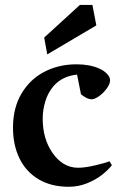

<svg xmlns="http://www.w3.org/2000/svg" viewBox="-20 -731 483 764"><path d="M192.4 -387.7Q170.4 -361.3 160.2 -327.4Q149.9 -293.5 149.9 -258.8Q149.9 -178.7 189 -122.6Q208 -94.7 233.6 -79.1Q259.3 -63.5 291 -63.5Q317.9 -63.5 359.4 -73.2Q400.9 -83 415.5 -89.4L425.3 -73.7Q409.7 -53.7 384 -33.9Q358.4 -14.2 324.5 -1Q290.5 12.2 253.9 12.2Q183.6 12.2 133.5 -17.6Q83.5 -47.4 57.6 -100.6Q31.7 -153.8 31.7 -222.7Q31.7 -301.8 65.7 -358.9Q99.6 -416 157 -445.6Q214.4 -475.1 284.2 -475.1Q336.4 -475.1 374.5 -458.5Q392.6 -450.7 405.3 -437.7Q418 -424.8 418 -411.6Q418 -397 405 -379.2Q392.1 -361.3 374.5 -348.6Q356.9 -335.9 344.7 -335.9Q335 -335.9 323 -342Q311 -348.1 302.2 -356L286.6 -434.1Q227.5 -428.2 192.4 -387.7ZM297.9 -711.4H347.7L363.3 -629.9L168 -514.6L155.8 -581.5Z"/></svg>

Font: Vesper Libre Medium
Style: Regular
Weight: 500
Designer: Robert Keller & Kimya Gandhi
Foundry: Mota Italic
Version: Version 1.058